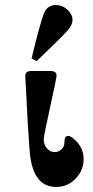

<svg xmlns="http://www.w3.org/2000/svg" viewBox="-20 -731 368 760"><path d="M80 -428Q80 -441 86 -445.5Q92 -450 105 -450H180Q204 -450 204 -432Q204 -423 178.5 -307.5Q153 -192 153 -179Q153 -159 165.5 -144Q178 -129 197 -129Q212 -129 223.5 -140Q235 -151 235 -167Q235 -193 249 -193Q264 -193 287.5 -166Q311 -139 311 -100Q311 -57 279.5 -24Q248 9 202 9Q117 9 100 -109Q97 -130 92 -209.5Q87 -289 84 -358ZM105 -500Q141 -648 154.5 -679.5Q168 -711 201 -711Q227 -711 247 -692.5Q267 -674 267 -652Q267 -634 251 -614.5Q235 -595 180 -542Q146 -510 125 -489Z"/></svg>

Font: CMU Serif
Style: Bold
Weight: 700
Version: Version 0.7.0